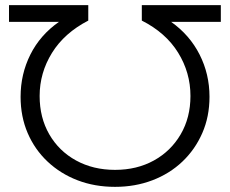

<svg xmlns="http://www.w3.org/2000/svg" viewBox="-20 -720 893 746"><path d="M838 -700V-635H645Q717 -584 755.5 -508Q794 -432 794 -344Q794 -267 766 -203Q738 -139 688.5 -92Q639 -45 572 -19.5Q505 6 427 6Q348 6 281.5 -19.5Q215 -45 165 -92Q115 -139 87.5 -203Q60 -267 60 -344Q60 -432 98 -508Q136 -584 209 -635H15V-700H323V-640Q230 -592 182 -514.5Q134 -437 134 -347Q134 -263 171.5 -198Q209 -133 275.5 -96.5Q342 -60 427 -60Q512 -60 578 -96.5Q644 -133 682 -198Q720 -263 720 -347Q720 -438 672 -515.5Q624 -593 531 -640V-700Z"/></svg>

Font: Montserrat
Style: Regular
Weight: 400
Designer: Julieta Ulanovsky
Foundry: Julieta Ulanovsky
Version: Version 9.000; ttfautohint (v1.8.4.7-5d5b)